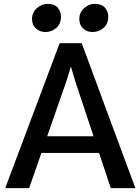

<svg xmlns="http://www.w3.org/2000/svg" viewBox="-20 -975 728 995"><path d="M131 0H7L289 -751H403.5L681.5 0H554L368.5 -558.5L347.5 -630L325.5 -558.5ZM147 -182.5 167 -269H508L529 -182.5ZM215.5 -809Q187 -809 166.5 -827.2Q146 -845.5 146 -876.5Q146 -910 170.8 -932.5Q195.5 -955 226.5 -955Q262 -955 279 -935.5Q296 -916 296 -886.5Q296 -852 272 -830.5Q248 -809 215.5 -809ZM460 -809Q431 -809 411 -827.2Q391 -845.5 391 -876.5Q391 -910 415.8 -932.5Q440.5 -955 470.5 -955Q506 -955 523.5 -935.5Q541 -916 541 -886.5Q541 -852 516.8 -830.5Q492.5 -809 460 -809Z"/></svg>

Font: Tracken
Style: Regular
Weight: 400
Designer: Eben Sorkin
Foundry: Eben Sorkin
Version: Version 2.001